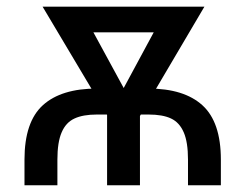

<svg xmlns="http://www.w3.org/2000/svg" viewBox="-20 -550 728 570"><path d="M52.7 0H150.4V-76.2C150.4 -110.7 154.6 -137.7 163.1 -157.2C171.5 -176.8 184.2 -190.4 201.2 -198.2C218.1 -206.1 240.2 -210 267.6 -210H420.9C448.9 -210 471.2 -206.1 487.8 -198.2C504.4 -190.4 516.9 -176.8 525.4 -157.2C533.9 -137.7 538.1 -110.7 538.1 -76.2V0H635.7V-76.2C635.7 -150.4 617.5 -204.1 581.1 -237.3C544.6 -270.5 491.2 -287.1 420.9 -287.1H267.6C197.3 -287.1 143.9 -270.7 107.4 -237.8C71 -204.9 52.7 -151 52.7 -76.2ZM519.5 -454.1V-530.3H192.4V-454.1ZM477.5 -530.3 317.4 -233.4 333 -197.3H390.6L586.9 -530.3ZM378.9 -230.5 215.8 -530.3H106.4L304.7 -197.3H362.3ZM395.5 0V-274.4H297.9V0Z"/></svg>

Font: Pretendard Variable
Style: Regular
Weight: 400
Designer: Base glyphs from Inter by Rasmus Andersson; Hangeul glyphs from Noto Sans CJK(Source Han Sans) by Jang Soo-young and Kan
Foundry: Kil Hyung-jin
Version: Version 1.309;Glyphs 3.2 (3225)